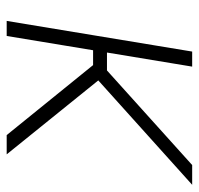

<svg xmlns="http://www.w3.org/2000/svg" viewBox="-30 -550 581 560"><g transform="rotate(90 260.0 -270.5)"><path d="M174.8 -541 85.4 0H41.5L130.9 -541ZM519.5 -541 198.2 -252H106L112.8 -292.5H186L461.9 -541ZM374.5 0 166.5 -256.8 202.1 -283.2 430.7 0Z"/></g></svg>

Font: Inter 17pt ExtraLight
Style: Italic
Weight: 250
Italic angle: -9.3988°
Version: Version 4.001;git-66647c0bb